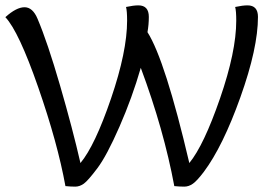

<svg xmlns="http://www.w3.org/2000/svg" viewBox="-40 -693 1002 716"><path d="M837 -667Q865 -673 883 -673Q922 -673 922 -630Q922 -514 856.5 -330.5Q791 -147 720 -52Q695 -19 679.5 -8Q664 3 647 3Q630 3 610 1Q571 -209 485 -440Q453 -329 405.5 -220.5Q358 -112 323 -65.5Q288 -19 272.5 -8Q257 3 240.5 3Q224 3 204 1Q175 -159 102.5 -367.5Q30 -576 -20 -629Q21 -666 51.5 -666Q82 -666 100 -623Q137 -536 184 -374Q231 -212 260 -85Q314 -150 374 -325.5Q434 -501 434 -616Q434 -652 430 -667Q458 -673 476 -673Q515 -673 515 -630Q515 -601 510 -573Q576 -469 666 -85Q720 -151 780.5 -326Q841 -501 841 -616Q841 -652 837 -667Z"/></svg>

Font: Overlock
Style: Regular
Weight: 400
Designer: Dario Muhafara
Foundry: Dario Manuel Muhafara
Version: Version 1.002